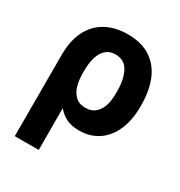

<svg xmlns="http://www.w3.org/2000/svg" viewBox="-173 -657 914 974"><g transform="rotate(30 284.0 -170.0)"><path d="M294.5 -537.1Q377.6 -537.1 430.7 -500.6Q483.7 -464.2 507.9 -401.8Q532.1 -339.4 532.1 -259.1V-249.3Q532.1 -171.5 506.8 -113.2Q481.5 -54.8 434.1 -22.5Q386.6 9.8 321.8 9.8Q262.8 9.8 224.6 -18.9Q186.4 -47.6 164.7 -98.3Q143.1 -149 129.2 -224.2L194 -250.4Q194 -212.7 202.7 -180.6Q211.4 -148.4 233.3 -127.1Q255.2 -105.8 292.6 -105.8Q328.8 -105.8 351 -126.2Q373.3 -146.6 382.4 -178.5Q391.5 -210.3 391 -249.3V-259.1Q391 -330.1 367.3 -373.8Q343.6 -417.5 290.6 -417.5Q256.9 -417.5 235.2 -397.6Q213.5 -377.6 203.7 -343.9Q194 -310.2 194 -267.4L195.3 197.3H54.9V-280.2Q54.9 -362.7 84.1 -420.3Q113.3 -478 167.4 -507.5Q221.5 -537.1 294.5 -537.1Z"/></g></svg>

Font: Pretendard JP Variable
Style: Regular
Weight: 400
Designer: Base glyphs from Inter by Rasmus Andersson; Hangul glyphs from Noto Sans CJK(Source Han Sans) by Jang Soo-young and Kang
Foundry: Kil Hyung-jin
Version: Version 1.307;Glyphs 3.2 (3192)